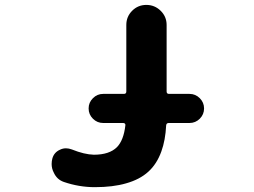

<svg xmlns="http://www.w3.org/2000/svg" viewBox="-20 -776 1040 786"><path d="M368.2 -9.8Q303.7 -9.8 241.2 -31.2Q212.9 -41 200.2 -69.3Q191.4 -85.9 191.4 -104.5Q191.4 -116.2 194.3 -127Q201.2 -152.3 225.6 -163.1Q237.3 -168.9 250 -168.9Q261.7 -168.9 274.4 -164.1Q325.2 -143.6 364.3 -142.6Q427.7 -142.6 459 -173.8Q486.3 -202.1 493.2 -262.7Q494.1 -266.6 491.7 -269.5Q489.3 -272.5 484.4 -272.5H402.3Q377.9 -272.5 360.4 -290Q342.8 -307.6 342.8 -332Q342.8 -356.4 360.4 -374Q377.9 -391.6 402.3 -391.6H487.3Q497.1 -391.6 497.1 -401.4V-673.8Q497.1 -708 521 -731.9Q544.9 -755.9 579.1 -755.9Q613.3 -755.9 637.7 -731.9Q662.1 -708 662.1 -673.8V-401.4Q662.1 -391.6 671.9 -391.6H755.9Q780.3 -391.6 797.9 -374Q815.4 -356.4 815.4 -332Q815.4 -307.6 797.9 -290Q780.3 -272.5 755.9 -272.5H670.9Q661.1 -272.5 660.2 -262.7Q657.2 -202.1 640.6 -156.2Q622.1 -104.5 586.9 -72.8Q551.8 -41 496.1 -25.4Q442.4 -9.8 368.2 -9.8Z"/></svg>

Font: Rounded-X Mgen+ 1m bold
Style: Bold
Weight: 700
Designer: [Source Han Sans]
Ryoko NISHIZUKA  (kana & ideographs); Paul D. Hunt (Latin, Greek & Cyrillic); Wenlong ZHANG  (bopomofo
Version: Version 1.059.20150602